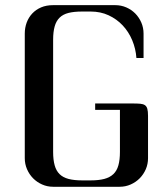

<svg xmlns="http://www.w3.org/2000/svg" viewBox="-20 -714 635 734"><path d="M420.4 -694.3Q442.9 -694.3 462.6 -685.8Q482.4 -677.2 497.1 -662.4Q511.7 -647.5 520.3 -627.7Q528.8 -607.9 528.8 -585.4V-492.2H501.5Q499 -527.8 485.4 -560.3Q471.7 -592.8 449 -616.9Q426.3 -641.1 395.3 -655.5Q364.3 -669.9 326.7 -669.9H293.9Q263.2 -669.9 241.9 -664.6Q220.7 -659.2 207.8 -646.5Q194.8 -633.8 189 -613Q183.1 -592.3 183.1 -561.5V-133.3Q183.1 -103 189 -82Q194.8 -61 207.8 -48.3Q220.7 -35.6 241.9 -30Q263.2 -24.4 293.9 -24.4H326.7Q357.4 -24.4 378.7 -30Q399.9 -35.6 413.3 -48.3Q426.8 -61 432.6 -82Q438.5 -103 438.5 -133.3V-293.9H343.8V-318.4H488.3Q504.9 -318.4 516.1 -317.4Q527.3 -316.4 533.9 -312Q540.5 -307.6 543.2 -298.1Q545.9 -288.6 545.9 -271V-109.4Q545.9 -86.9 537.4 -67.1Q528.8 -47.4 514.2 -32.5Q499.5 -17.6 479.7 -8.8Q460 0 437.5 0H183.1Q160.6 0 140.9 -8.8Q121.1 -17.6 106.4 -32.5Q91.8 -47.4 83.3 -67.1Q74.7 -86.9 74.7 -109.4V-585.4Q74.7 -607.9 82 -627.7Q89.4 -647.5 103.3 -662.4Q117.2 -677.2 137.2 -685.8Q157.2 -694.3 183.1 -694.3Z"/></svg>

Font: Unique
Style: Regular
Weight: 400
Designer: Anna Pocius (aka Artmaker)
Foundry: Anna Pocius
Version: Version 1.000 2013 initial release